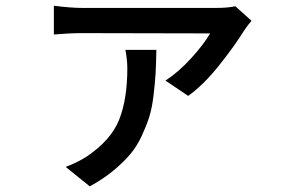

<svg xmlns="http://www.w3.org/2000/svg" viewBox="-20 -577 1040 684"><path d="M426.8 -399.4H537.1Q536.1 -347.7 534.2 -314.5Q532.2 -281.2 526.9 -236.3Q521.5 -191.4 511.7 -160.6Q502 -129.9 484.9 -92.8Q467.8 -55.7 443.4 -26.9Q418.9 2 382.8 31.7Q346.7 61.5 299.8 86.9L213.9 17.6Q253.9 2.9 289.1 -19.5Q376 -78.1 404.8 -151.4Q433.6 -224.6 433.6 -334Q433.6 -361.3 426.8 -399.4ZM818.4 -554.7 876 -502.9Q863.3 -488.3 850.6 -469.7Q816.4 -414.1 760.3 -343.8Q704.1 -273.4 650.4 -235.4L569.3 -290Q615.2 -319.3 660.6 -369.1Q706.1 -418.9 728.5 -458L271.5 -459Q228.5 -459 171.9 -454.1V-556.6Q232.4 -548.8 271.5 -548.8H752Q791 -548.8 818.4 -554.7Z"/></svg>

Font: Gen Shin Gothic Monospace Medium
Style: Regular
Weight: 500
Designer: [Source Han Sans]
Ryoko NISHIZUKA  (kana & ideographs); Paul D. Hunt (Latin, Greek & Cyrillic); Wenlong ZHANG  (bopomofo
Version: Version 1.002.20150607